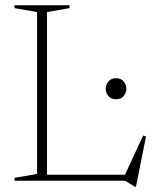

<svg xmlns="http://www.w3.org/2000/svg" viewBox="-20 -690 594 733"><path d="M499 23H495L458 0H35.5V-11L121.5 -26V-644L35.5 -659V-670H245.5V-659L159.5 -644V-23H457L526.5 -172.5L537.5 -169ZM423 -311Q404.5 -311 394 -323.2Q383.5 -335.5 383.5 -351Q383.5 -367 394 -379.2Q404.5 -391.5 423 -391.5Q441.5 -391.5 452 -379.2Q462.5 -367 462.5 -351Q462.5 -335.5 452 -323.2Q441.5 -311 423 -311Z"/></svg>

Font: Newsreader 16pt ExtraLight
Style: Regular
Weight: 275
Designer: Hugues Gentile
Foundry: Production Type
Version: Version 1.003; ttfautohint (v1.8.3)